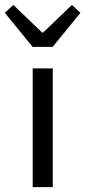

<svg xmlns="http://www.w3.org/2000/svg" viewBox="-52 -766 350 786"><path d="M81.9 0V-486H164V0ZM81.3 -574.2 -32.3 -713.6 2.6 -745.8 120.5 -632.7H124.5L242.4 -745.8L277.3 -713.6L163.7 -574.2Z"/></svg>

Font: Source Sans 3 Variable
Style: Regular
Weight: 200
Designer: Paul D. Hunt
Foundry: Adobe Systems Incorporated
Version: Version 3.026